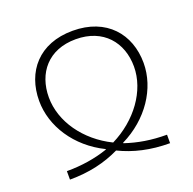

<svg xmlns="http://www.w3.org/2000/svg" viewBox="-101 -643 751 746"><g transform="rotate(-20 274.0 -270.0)"><path d="M66 0C146 0 213 -16 273 -45C332 -16 400 0 480 0V-35C417 -35 362 -44 309 -62V-64C421 -119 490 -223 490 -328C490 -448 413 -540 273 -540C133 -540 58 -448 58 -328C58 -223 125 -119 237 -64V-62C184 -44 128 -35 66 -35ZM273 -78C167 -130 98 -228 98 -328C98 -428 159 -505 273 -505C387 -505 450 -428 450 -328C450 -228 378 -130 273 -78Z"/></g></svg>

Font: Noto Sans Georgian ExtraLight
Style: Regular
Weight: 200
Designer: Monotype Design Team, Akaki Razmadze
Foundry: Google LLC
Version: Version 2.005